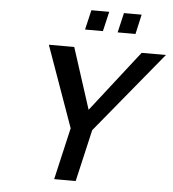

<svg xmlns="http://www.w3.org/2000/svg" viewBox="-61 -983 937 1039"><g transform="rotate(5 408.0 -464.0)"><path d="M642 -821 666 -928H570L545 -821ZM465 -821 490 -928H393L368 -821ZM816 -722H684L425 -390L318 -722H180L337 -282L272 0H389L454 -282Z"/></g></svg>

Font: Perun Medium Italic
Style: Regular
Weight: 500
Italic angle: -12°
Foundry: Copyright (c) Stefan Peev, Context Ltd, 2016
Version: Version 1.026